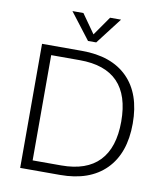

<svg xmlns="http://www.w3.org/2000/svg" viewBox="-98 -1004 935 1085"><g transform="rotate(10 369.5 -462.0)"><path d="M321 -712Q491 -712 583 -620Q675 -528 675 -357Q675 -186 582.5 -93Q490 0 321 0H92V-712ZM609 -357Q609 -658 318 -658H154V-54H318Q463 -54 536 -130.5Q609 -207 609 -357ZM508 -924 392 -773H345L229 -924H292L369 -815L445 -924Z"/></g></svg>

Font: Muli Light
Style: Regular
Weight: 300
Designer: Vernon Adams
Foundry: Vernon Adams
Version: Version 2.100